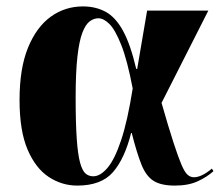

<svg xmlns="http://www.w3.org/2000/svg" viewBox="-20 -569 698 599"><path d="M221 10Q173 10 132 -17Q91 -44 66 -102.5Q41 -161 41 -257Q41 -356 67.5 -420.5Q94 -485 138.5 -517Q183 -549 239 -549Q278 -549 309 -532.5Q340 -516 363.5 -473.5Q387 -431 405 -354H408L439 -536H630L484 -248Q506 -171 521 -125Q536 -79 546 -55.5Q556 -32 565 -24Q574 -16 585 -16Q609 -16 641 -43L646 -35Q626 -17 597 -3.5Q568 10 525 10Q483 10 459.5 -4.5Q436 -19 421.5 -55Q407 -91 391 -154H389Q369 -74 332.5 -32Q296 10 221 10ZM271 -19Q293 -19 315.5 -45.5Q338 -72 358 -132Q378 -192 394 -293Q377 -382 358 -429.5Q339 -477 321 -494.5Q303 -512 287 -512Q273 -512 260 -502.5Q247 -493 237 -467Q227 -441 221.5 -392Q216 -343 216 -264Q216 -184 219.5 -135Q223 -86 230 -61Q237 -36 247 -27.5Q257 -19 271 -19Z"/></svg>

Font: Noto Serif Display SemiCondensed Black
Style: Regular
Weight: 900
Width: 4
Designer: Monotype Design Team
Foundry: Monotype Imaging Inc.
Version: Version 2.009